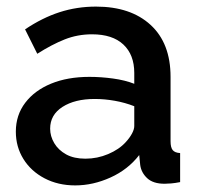

<svg xmlns="http://www.w3.org/2000/svg" viewBox="-20 -552 604 582"><path d="M28 -153Q28 -203 56.5 -240.5Q85 -278 135 -298.5Q185 -319 251 -319Q286 -319 322.5 -314Q359 -309 387 -298V-331Q387 -386 354 -417Q321 -448 259 -448Q215 -448 176 -432.5Q137 -417 93 -389L56 -463Q108 -498 160.5 -515Q213 -532 271 -532Q376 -532 436.5 -476.5Q497 -421 497 -319V-124Q497 -105 503.5 -97Q510 -89 526 -88V0Q511 3 499 4Q487 5 479 5Q444 5 426 -12Q408 -29 405 -52L402 -82Q368 -38 315 -14Q262 10 208 10Q156 10 115 -11.5Q74 -33 51 -70Q28 -107 28 -153ZM361 -121Q373 -134 380 -147Q387 -160 387 -170V-230Q359 -241 328 -246.5Q297 -252 267 -252Q207 -252 169.5 -228Q132 -204 132 -162Q132 -139 144.5 -118Q157 -97 180.5 -84Q204 -71 239 -71Q275 -71 308 -85Q341 -99 361 -121Z"/></svg>

Font: Raleway Thin SemiBold
Style: Regular
Weight: 600
Version: Version 4.026